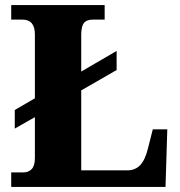

<svg xmlns="http://www.w3.org/2000/svg" viewBox="-20 -734 707 754"><path d="M24 -57H72Q92 -57 104.5 -70Q117 -83 117 -113V-274L38 -229V-302L117 -348V-599Q117 -657 68 -657H24V-714H391V-657H345Q321 -657 310.5 -645Q300 -633 299 -602V-453L438 -534V-459L299 -379V-65H480Q511 -65 530.5 -85.5Q550 -106 561 -151L580 -226H637L630 0H24Z"/></svg>

Font: Noto Serif ExtraBold
Style: Regular
Weight: 800
Designer: Monotype Design Team
Foundry: Monotype Imaging Inc.
Version: Version 1.001